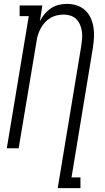

<svg xmlns="http://www.w3.org/2000/svg" viewBox="-20 -763 540 988"><path d="M277 205 398 -526Q401 -545 402.5 -564Q404 -583 401.5 -601Q399 -619 392 -635.5Q385 -652 372.5 -664.5Q360 -677 343 -682.5Q326 -688 307 -688Q290 -688 272.5 -684Q255 -680 239 -670.5Q223 -661 210.5 -647Q198 -633 189.5 -617Q181 -601 175.5 -584.5Q170 -568 168 -550L76 0H15L128 -680H81V-735H198L185 -654Q195 -673 209.5 -690.5Q224 -708 242.5 -720.5Q261 -733 282.5 -738Q304 -743 324 -743Q351 -743 375.5 -735Q400 -727 418 -710.5Q436 -694 446.5 -671Q457 -648 461 -622.5Q465 -597 463.5 -570.5Q462 -544 458 -517L348 150H394V205Z"/></svg>

Font: Iosevka Slab Light
Style: Italic
Weight: 300
Italic angle: -9°
Monospace: yes
Designer: Belleve Invis
Foundry: Belleve Invis
Version: Version 11.1.1; ttfautohint (v1.8.3)